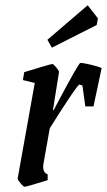

<svg xmlns="http://www.w3.org/2000/svg" viewBox="-20 -700 406 729"><path d="M366 -442 335 -296H304L293 -375Q283 -379 282 -379Q277 -379 242 -326.5Q207 -274 169 -213L145 -78Q144 -73 144 -66Q144 -44 161 -38V-16Q81 9 74 9Q69 9 58 -4Q47 -17 47 -22L112 -385L67 -396L72 -426Q101 -435 138 -446Q175 -457 179 -457Q183 -457 194 -443.5Q205 -430 204 -426L181 -282H184L204 -320Q279 -461 285 -461Q297 -461 324 -454.5Q351 -448 366 -442ZM160 -549 313 -680 352 -630 347 -605 177 -519Z"/></svg>

Font: Grenze
Style: Italic
Weight: 400
Italic angle: -10°
Designer: Renata Polastri
Foundry: Omnibus-Type
Version: Version 1.002; ttfautohint (v1.8)